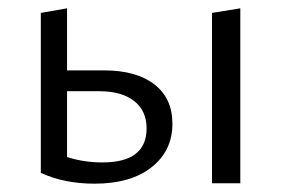

<svg xmlns="http://www.w3.org/2000/svg" viewBox="-20 -440 674 461"><path d="M230 -271Q307 -271 350.5 -237.5Q394 -204 394 -143Q394 -78 344 -38.5Q294 1 207 1Q134 1 78 -25V-409L141 -420V-271ZM489 -409 557 -420V0H489ZM226 -50Q332 -50 332 -132Q332 -174 302 -197.5Q272 -221 218 -221H141V-63Q181 -50 226 -50Z"/></svg>

Font: EauTestInfant
Style: Regular
Weight: 400
Designer: Christian Thalmann (Catharsis Fonts)
Version: Version 0.001;PS 000.001;hotconv 1.0.88;makeotf.lib2.5.64775